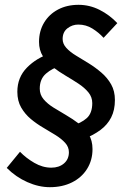

<svg xmlns="http://www.w3.org/2000/svg" viewBox="-20 -707 531 797"><path d="M328 -130 276 -184Q317 -196 340 -216.5Q363 -237 363 -279Q363 -304 347 -323.5Q331 -343 306 -359.5Q281 -376 253 -392.5Q225 -409 199.5 -428.5Q174 -448 158 -473.5Q142 -499 142 -533Q142 -578 163 -613Q184 -648 221 -667.5Q258 -687 306 -687Q352 -687 393.5 -666Q435 -645 467 -611L410 -550Q390 -572 363.5 -588.5Q337 -605 305 -605Q280 -605 260 -589.5Q240 -574 240 -545Q240 -525 255.5 -508Q271 -491 296 -476Q321 -461 348.5 -444Q376 -427 401 -405.5Q426 -384 441.5 -356.5Q457 -329 457 -292Q457 -250 441.5 -219.5Q426 -189 397 -167.5Q368 -146 328 -130ZM187 70Q141 70 93.5 49Q46 28 8 -10L63 -77Q88 -51 122.5 -31Q157 -11 193 -11Q225 -11 245.5 -28.5Q266 -46 266 -75Q266 -97 250.5 -114Q235 -131 211 -146Q187 -161 159.5 -177Q132 -193 108 -213Q84 -233 68 -260.5Q52 -288 52 -326Q52 -386 92 -426.5Q132 -467 189 -485L233 -434Q197 -424 171 -401.5Q145 -379 145 -339Q145 -314 161 -295Q177 -276 202 -260.5Q227 -245 254.5 -229Q282 -213 307 -194Q332 -175 348 -149.5Q364 -124 364 -88Q364 -42 341.5 -6Q319 30 279 50Q239 70 187 70Z"/></svg>

Font: Source Sans 3 SemiBold
Style: Italic
Weight: 600
Italic angle: -11°
Designer: Paul D. Hunt
Foundry: Adobe
Version: Version 3.046;hotconv 1.0.118;makeotfexe 2.5.65603